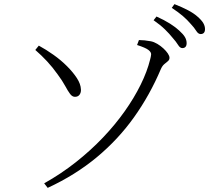

<svg xmlns="http://www.w3.org/2000/svg" viewBox="-20 -854 1040 930"><path d="M194 34Q276 -12 347.5 -68.5Q419 -125 478.5 -187.5Q538 -250 584 -315Q630 -380 661.5 -444Q693 -508 707 -565Q711 -579 712 -590Q713 -601 699 -612Q685 -623 644 -636L653 -660Q666 -660 680.5 -658.5Q695 -657 711 -654Q726 -651 742 -641.5Q758 -632 771.5 -619.5Q785 -607 793 -595Q801 -583 801 -574Q801 -564 793 -557.5Q785 -551 775.5 -543Q766 -535 759 -519Q706 -394 629.5 -286.5Q553 -179 449 -92.5Q345 -6 211 56ZM343 -385Q330 -385 319.5 -399Q309 -413 295.5 -438Q282 -463 259 -494Q235 -528 208 -557Q181 -586 151 -612L168 -633Q203 -614 239 -588.5Q275 -563 304.5 -533.5Q334 -504 352.5 -475.5Q371 -447 372 -421Q373 -406 365.5 -395.5Q358 -385 343 -385ZM863 -621Q852 -621 842.5 -636.5Q833 -652 816 -671Q801 -690 779 -711.5Q757 -733 724 -756L738 -774Q776 -757 803.5 -739.5Q831 -722 848 -706Q868 -688 876 -674Q884 -660 884 -645Q884 -633 878.5 -627Q873 -621 863 -621ZM952 -689Q940 -689 930.5 -704.5Q921 -720 904 -738Q887 -758 865.5 -776.5Q844 -795 812 -816L825 -834Q863 -819 890.5 -804.5Q918 -790 935 -775Q956 -757 964.5 -742.5Q973 -728 973 -713Q973 -701 967.5 -695Q962 -689 952 -689Z"/></svg>

Font: Noto Serif JP ExtraLight Light
Style: Regular
Weight: 300
Version: Version 2.003-H1;hotconv 1.1.1;makeotfexe 2.6.0